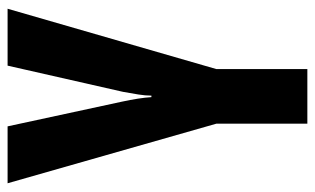

<svg xmlns="http://www.w3.org/2000/svg" viewBox="-182 -408 830 506"><g transform="rotate(-90 233.0 -155.0)"><path d="M304 240H160V0L3 -550H153L218 -249Q223 -226 226 -206.5Q229 -187 230 -171H234Q234 -187 237 -205.5Q240 -224 244 -246L313 -550H463L304 0Z"/></g></svg>

Font: Noto Sans ExtraCondensed ExtraBold
Style: Regular
Weight: 800
Width: 2
Designer: Monotype Design Team
Foundry: Monotype Imaging Inc.
Version: Version 2.013; ttfautohint (v1.8.4.7-5d5b)